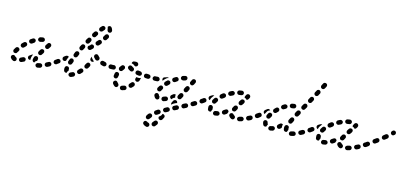

<svg xmlns="http://www.w3.org/2000/svg" viewBox="-74 -1078 4023 1901"><g transform="rotate(15 1937.5 -127.0)"><path d="M318 10Q320 7 321 2Q322 -2 320 -7Q318 -16 310 -20Q302 -25 293 -23Q283 -20 275 -19Q270 -19 266 -17Q262 -15 260 -11Q257 -8 255 -4Q254 1 254 5Q255 10 257 14Q259 17 262 20Q266 23 270 25Q274 26 279 26Q291 25 304 21Q309 20 312 17Q316 14 318 10ZM46 22Q55 18 58 10Q60 6 60 1Q60 -3 58 -7Q57 -12 53 -15Q50 -18 46 -20Q41 -22 38 -25Q33 -33 24 -34Q14 -36 7 -30Q-1 -25 -2 -16Q-4 -7 2 1Q7 8 14 14Q21 19 29 22Q37 25 46 22ZM146 -9Q147 -14 147 -18Q147 -23 145 -27Q143 -31 140 -34Q136 -37 132 -38Q128 -39 123 -39Q119 -39 115 -37Q105 -32 96 -28Q92 -26 88 -23Q85 -20 84 -16Q82 -12 82 -7Q82 -3 84 1Q85 5 89 9Q92 12 96 13Q100 15 105 15Q109 15 113 13Q124 9 135 3Q139 2 142 -2Q144 -5 146 -9ZM402 -49Q400 -53 397 -55Q393 -58 389 -59Q384 -61 380 -60Q376 -59 372 -57Q362 -52 353 -47Q349 -45 346 -42Q343 -38 342 -34Q340 -30 341 -25Q341 -21 343 -17Q347 -9 356 -6Q365 -3 373 -7Q383 -12 394 -18Q402 -23 404 -32Q407 -41 402 -49ZM219 -24Q216 -27 215 -32Q213 -36 214 -40Q215 -52 220 -66Q222 -75 231 -79Q239 -84 248 -81Q252 -79 255 -77Q259 -74 261 -70Q263 -66 263 -61Q264 -57 263 -53Q260 -45 259 -38Q258 -38 257 -37Q248 -33 242 -26Q238 -21 236 -15Q235 -15 235 -15Q234 -15 234 -15Q229 -16 225 -18Q221 -20 219 -24ZM197 -86Q193 -85 190 -82Q181 -76 173 -70Q169 -68 166 -64Q164 -60 163 -56Q162 -51 163 -47Q164 -43 166 -39Q171 -33 178 -30Q185 -28 192 -30Q191 -36 192 -43Q193 -57 198 -73Q200 -80 205 -87Q201 -87 197 -86ZM463 -90Q461 -94 457 -96Q453 -98 449 -99Q444 -100 440 -99Q436 -98 432 -95L429 -93Q421 -88 420 -79Q418 -69 423 -62Q426 -58 430 -56Q433 -53 438 -53Q442 -52 447 -53Q451 -54 455 -56L458 -59Q466 -64 467 -73Q469 -82 463 -90ZM6 -72Q5 -76 5 -81Q6 -85 8 -89Q14 -99 21 -110Q24 -113 27 -116Q31 -118 36 -119Q40 -120 44 -119Q49 -118 52 -115Q60 -110 62 -100Q63 -91 58 -84Q52 -75 47 -67Q45 -62 41 -59Q36 -57 31 -56Q29 -56 27 -57Q23 -57 19 -57Q18 -57 18 -58Q17 -58 16 -58Q13 -60 10 -64Q7 -67 6 -72ZM248 -126Q247 -121 248 -117Q249 -113 252 -109Q255 -105 259 -103Q267 -98 276 -101Q285 -103 289 -111Q292 -115 293 -117Q295 -120 301 -129Q303 -132 304 -137Q305 -141 304 -145Q303 -150 301 -154Q298 -157 295 -160Q287 -165 278 -163Q269 -162 263 -154Q257 -144 255 -141Q253 -138 251 -134Q248 -130 248 -126ZM62 -149Q62 -140 69 -134Q76 -127 85 -127Q94 -127 101 -134Q107 -140 114 -147L116 -149Q123 -156 123 -165Q123 -174 117 -181Q110 -188 101 -188Q91 -188 85 -181L82 -179Q75 -172 68 -165Q62 -159 62 -149ZM304 -214 302 -211Q297 -204 299 -195Q301 -185 309 -180Q317 -175 326 -177Q335 -179 340 -187L342 -190Q349 -201 352 -206Q357 -214 355 -223Q353 -232 345 -237Q341 -239 337 -240Q332 -241 328 -240Q324 -239 320 -236Q316 -233 314 -229Q311 -225 304 -214ZM136 -197Q141 -189 150 -188Q159 -186 167 -191Q176 -197 184 -203Q192 -208 194 -217Q197 -226 192 -234Q187 -242 178 -244Q169 -246 161 -241Q151 -235 141 -228Q133 -223 132 -214Q130 -205 136 -197ZM214 -244Q217 -235 225 -231Q233 -226 242 -228Q252 -231 261 -233Q266 -233 270 -236Q273 -238 276 -242Q279 -245 280 -249Q281 -254 280 -258Q279 -267 271 -273Q264 -278 254 -277Q242 -275 230 -272Q221 -269 217 -261Q212 -253 214 -244Z M657 7Q658 2 658 -2Q658 -7 656 -11Q654 -15 650 -17Q647 -20 642 -22Q638 -23 634 -23Q629 -22 625 -20Q617 -16 609 -13Q605 -12 602 -9Q598 -6 596 -2Q594 2 594 6Q593 10 594 15Q596 19 599 22Q602 26 606 28Q609 30 614 30Q618 31 623 30Q634 26 646 20Q650 18 653 14Q656 11 657 7ZM542 -15Q539 -27 539 -40Q539 -41 540 -43Q540 -52 547 -59Q554 -65 563 -64Q568 -64 572 -62Q576 -60 579 -57Q582 -54 583 -49Q585 -45 584 -41Q584 -40 584 -40Q584 -33 586 -26Q586 -26 586 -26Q586 -26 586 -26Q580 -20 576 -13Q573 -6 572 1Q571 1 571 1Q570 1 570 1Q561 3 553 -1Q545 -6 542 -15ZM728 -58Q728 -62 726 -66Q724 -70 721 -73Q717 -76 713 -78Q709 -79 704 -79Q700 -79 696 -77Q692 -75 689 -72Q682 -64 675 -57Q672 -54 670 -50Q668 -46 668 -42Q668 -37 670 -33Q671 -29 675 -26Q681 -19 690 -19Q700 -19 706 -25Q714 -33 722 -42Q725 -45 727 -49Q728 -53 728 -58ZM485 -85Q485 -90 485 -94Q484 -98 481 -102Q476 -110 467 -111Q457 -113 450 -108L432 -95Q428 -93 426 -89Q424 -85 423 -81Q422 -77 423 -72Q424 -68 427 -64Q432 -56 441 -55Q450 -53 458 -59L475 -71Q479 -73 482 -77Q484 -81 485 -85ZM560 -99Q562 -95 565 -92Q568 -88 572 -87Q581 -84 590 -88Q598 -92 601 -100Q605 -110 609 -120Q612 -129 608 -137Q604 -146 596 -149Q592 -151 587 -151Q583 -151 579 -149Q574 -147 571 -144Q568 -140 567 -136Q563 -126 559 -116Q557 -112 558 -107Q558 -103 560 -99ZM768 -150Q765 -152 760 -153Q756 -153 751 -152Q747 -151 744 -148Q740 -145 738 -141Q733 -132 728 -124Q725 -120 725 -116Q724 -111 725 -107Q726 -102 728 -99Q731 -95 735 -93Q743 -88 752 -90Q761 -92 766 -100Q772 -109 777 -119Q782 -128 779 -137Q777 -145 768 -150ZM538 -164Q530 -165 522 -160L505 -148Q502 -145 499 -141Q497 -137 496 -133Q496 -128 497 -124Q498 -120 500 -116Q506 -109 515 -107Q524 -106 532 -111L536 -114Q536 -119 538 -123Q541 -133 546 -144Q548 -151 553 -157Q547 -163 538 -164ZM1003 -171Q1004 -175 1002 -179Q1000 -184 997 -187Q994 -190 990 -192Q986 -193 981 -193L979 -194Q969 -194 963 -187Q956 -180 956 -171Q956 -167 958 -163Q959 -158 963 -155Q966 -152 970 -150Q974 -149 978 -149H981Q990 -148 997 -155Q1003 -162 1003 -171ZM922 -160Q926 -162 929 -166Q931 -169 932 -174Q934 -183 929 -191Q924 -199 915 -201Q906 -203 896 -206Q888 -209 879 -204Q871 -200 868 -191Q867 -187 867 -183Q868 -178 870 -174Q872 -170 875 -167Q878 -164 883 -163Q894 -159 905 -157Q910 -156 914 -157Q918 -157 922 -160ZM605 -171Q613 -167 622 -171Q631 -174 635 -183L643 -202Q647 -211 644 -219Q640 -228 632 -232Q623 -236 615 -232Q606 -229 602 -221L594 -201Q590 -192 593 -184Q596 -175 605 -171ZM804 -179Q802 -177 800 -175Q798 -174 796 -172Q792 -171 787 -170Q783 -170 778 -172Q770 -175 766 -184Q762 -192 765 -201Q768 -209 771 -218Q774 -211 778 -205Q787 -193 800 -182Q802 -180 804 -179ZM846 -202Q849 -205 850 -209Q852 -214 851 -218Q851 -223 849 -227Q847 -231 844 -233Q837 -239 832 -245Q830 -249 826 -251Q822 -253 818 -254Q813 -255 809 -254Q805 -253 801 -250Q793 -244 792 -235Q791 -226 796 -218Q804 -208 814 -199Q822 -193 831 -194Q840 -195 846 -202ZM642 -254Q651 -249 659 -252Q668 -255 672 -264L682 -283Q686 -291 683 -300Q680 -309 672 -313Q664 -317 655 -314Q646 -311 642 -303L632 -284Q628 -275 631 -267Q634 -258 642 -254ZM762 -329Q757 -335 748 -336Q740 -337 733 -332Q729 -324 722 -319Q718 -315 712 -313Q707 -306 707 -298Q708 -290 713 -284Q719 -277 729 -276Q738 -276 745 -282Q753 -290 761 -297Q768 -303 768 -312Q769 -322 762 -329ZM683 -334Q691 -330 700 -332Q709 -335 714 -343L724 -361Q729 -370 726 -379Q724 -388 715 -392Q707 -397 698 -394Q689 -392 685 -383L674 -365Q670 -357 672 -348Q675 -339 683 -334ZM824 -394Q818 -400 808 -400Q799 -399 793 -392Q786 -385 779 -377Q772 -370 772 -361Q773 -352 779 -345Q786 -339 795 -339Q805 -339 811 -346Q819 -354 826 -362Q832 -369 832 -378Q831 -388 824 -394ZM874 -469Q873 -470 872 -470Q871 -470 871 -471Q868 -471 865 -472Q859 -472 853 -469Q847 -466 844 -460Q839 -452 834 -444Q828 -436 830 -427Q832 -418 840 -412Q848 -407 857 -409Q866 -411 871 -419Q878 -429 883 -438Q888 -447 885 -456Q882 -465 874 -469ZM728 -413Q736 -408 745 -410Q754 -412 759 -419Q765 -428 770 -437Q773 -441 774 -445Q775 -449 774 -454Q773 -458 770 -462Q768 -466 764 -468Q760 -471 756 -471Q752 -472 747 -471Q743 -471 739 -468Q735 -466 733 -462Q727 -453 721 -444Q716 -436 718 -427Q720 -418 728 -413ZM778 -487Q782 -485 786 -483Q790 -482 795 -482Q799 -482 803 -484Q807 -486 810 -489Q817 -497 823 -504Q830 -510 830 -519Q831 -529 824 -535Q818 -542 808 -542Q799 -543 792 -536Q785 -529 776 -519Q770 -512 771 -503Q771 -494 778 -487ZM868 -557Q873 -556 877 -555Q881 -553 884 -550Q895 -538 899 -520Q901 -511 896 -503Q892 -495 882 -493Q873 -491 865 -496Q858 -501 855 -510Q855 -513 853 -516Q853 -516 853 -517Q853 -518 853 -519Q853 -528 850 -537Q848 -540 847 -542Q848 -545 849 -547Q850 -549 852 -550Q855 -553 859 -555Q864 -557 868 -557Z M1183 6Q1185 2 1185 -3Q1185 -7 1183 -11Q1180 -20 1171 -24Q1163 -27 1154 -24Q1146 -21 1138 -19Q1129 -17 1123 -10Q1118 -2 1120 7Q1121 12 1123 15Q1126 19 1129 22Q1133 24 1137 25Q1142 26 1146 25Q1158 23 1170 18Q1175 16 1178 13Q1181 10 1183 6ZM1063 5Q1052 -3 1044 -15Q1039 -23 1041 -32Q1043 -41 1051 -46Q1059 -52 1068 -50Q1077 -48 1082 -40Q1086 -34 1092 -29Q1095 -26 1097 -22Q1100 -17 1100 -12Q1098 -9 1098 -5Q1097 -3 1097 -1Q1097 0 1096 1Q1095 2 1094 3Q1088 10 1079 11Q1070 11 1063 5ZM1255 -60Q1254 -64 1252 -68Q1250 -72 1247 -75Q1239 -81 1230 -80Q1221 -79 1215 -71Q1209 -64 1202 -57Q1199 -54 1197 -50Q1196 -46 1196 -41Q1196 -37 1198 -33Q1199 -29 1203 -26Q1209 -19 1218 -19Q1228 -19 1234 -26Q1242 -34 1250 -43Q1253 -47 1254 -51Q1255 -55 1255 -60ZM1030 -96Q1031 -108 1034 -120Q1036 -129 1044 -134Q1052 -139 1061 -136Q1065 -135 1069 -133Q1073 -130 1075 -126Q1077 -123 1078 -118Q1079 -114 1078 -109Q1075 -100 1074 -91Q1074 -85 1069 -80Q1065 -74 1059 -72Q1057 -72 1054 -72Q1053 -72 1053 -71Q1052 -71 1051 -71Q1050 -71 1049 -71Q1040 -73 1034 -80Q1029 -87 1030 -96ZM1295 -141Q1290 -137 1284 -136Q1275 -134 1267 -135Q1258 -136 1250 -137Q1248 -131 1246 -125Q1242 -116 1246 -107Q1250 -99 1259 -95Q1263 -94 1267 -94Q1272 -94 1276 -96Q1280 -98 1283 -101Q1286 -104 1288 -108Q1292 -119 1295 -131Q1296 -133 1296 -136Q1296 -138 1295 -141ZM1030 -174Q1029 -178 1027 -182Q1025 -186 1022 -189Q1019 -192 1014 -194Q1010 -195 1006 -194Q994 -194 981 -193Q972 -193 965 -187Q958 -180 959 -171Q959 -166 960 -162Q962 -158 965 -155Q968 -152 972 -150Q977 -148 981 -149Q996 -149 1009 -150Q1019 -150 1025 -158Q1031 -165 1030 -174ZM1454 -171Q1455 -180 1448 -187Q1441 -193 1432 -193L1431 -194Q1421 -194 1415 -187Q1408 -180 1408 -171Q1408 -162 1415 -155Q1421 -149 1431 -149H1432Q1441 -148 1448 -155Q1454 -162 1454 -171ZM1385 -171Q1385 -181 1379 -188Q1373 -194 1363 -195L1342 -196Q1333 -196 1326 -190Q1319 -184 1319 -175Q1318 -165 1324 -158Q1331 -151 1340 -151L1361 -150Q1370 -149 1377 -156Q1384 -162 1385 -171ZM1071 -158Q1078 -153 1088 -155Q1097 -157 1102 -165Q1107 -173 1113 -180Q1119 -187 1118 -196Q1117 -206 1110 -212Q1103 -217 1093 -217Q1084 -216 1078 -208Q1071 -199 1064 -190Q1059 -182 1061 -173Q1063 -164 1071 -158ZM1295 -177Q1296 -186 1290 -193Q1285 -201 1275 -202Q1265 -203 1255 -205Q1251 -205 1247 -204Q1242 -203 1239 -201Q1235 -198 1233 -194Q1230 -190 1230 -186Q1229 -182 1230 -177Q1231 -173 1233 -169Q1236 -166 1240 -163Q1244 -161 1248 -160Q1258 -159 1270 -157Q1279 -156 1286 -162Q1294 -167 1295 -177ZM1206 -191Q1210 -199 1207 -208Q1204 -217 1195 -221Q1187 -224 1184 -228Q1177 -234 1167 -234Q1158 -234 1152 -227Q1149 -224 1147 -220Q1145 -216 1145 -211Q1146 -207 1147 -203Q1149 -198 1152 -195Q1162 -187 1176 -180Q1185 -176 1193 -179Q1202 -182 1206 -191ZM1214 -282Q1224 -282 1230 -275Q1236 -268 1236 -259Q1236 -254 1234 -250Q1232 -246 1229 -243Q1225 -240 1221 -239Q1217 -237 1212 -237Q1212 -237 1211 -237Q1208 -239 1205 -241Q1202 -242 1200 -243Q1199 -244 1199 -244Q1193 -250 1185 -253Q1178 -256 1170 -257Q1169 -266 1175 -273Q1180 -280 1189 -281Q1198 -283 1210 -283Q1212 -283 1214 -282Z M1468 262Q1466 261 1465 260Q1460 260 1456 259Q1453 258 1451 258Q1447 258 1444 260Q1441 262 1439 264Q1435 268 1434 272Q1432 276 1432 281Q1432 285 1434 289Q1436 293 1439 296Q1451 307 1470 312Q1479 314 1487 309Q1495 304 1497 295Q1499 286 1494 278Q1489 270 1480 268Q1476 267 1473 266Q1471 265 1470 264Q1469 263 1468 262ZM1521 252Q1528 246 1534 237Q1539 230 1549 228Q1558 227 1565 232Q1573 238 1574 247Q1576 256 1570 264Q1562 275 1554 284Q1551 287 1547 289Q1543 290 1538 290Q1534 291 1530 289Q1525 287 1522 284Q1521 283 1521 283Q1520 282 1519 281Q1518 275 1515 269Q1515 269 1515 269Q1515 269 1515 269Q1515 264 1517 260Q1518 256 1521 252ZM1493 180Q1490 177 1486 176Q1481 174 1477 174Q1472 175 1468 177Q1464 179 1461 182Q1452 192 1446 203Q1441 210 1443 220Q1444 229 1452 234Q1456 236 1460 237Q1465 238 1469 237Q1474 236 1477 233Q1481 231 1483 227Q1488 219 1495 212Q1501 205 1501 195Q1500 186 1493 180ZM1621 164Q1622 169 1621 173Q1621 178 1618 182Q1615 187 1608 201Q1603 209 1595 212Q1586 215 1577 210Q1573 208 1571 205Q1568 201 1566 197Q1565 193 1566 189Q1566 185 1567 182Q1571 179 1575 177Q1582 172 1587 165Q1592 158 1594 149Q1594 148 1594 148Q1598 147 1602 148Q1606 149 1610 151Q1614 153 1617 157Q1619 160 1621 164ZM1572 144Q1573 139 1573 135Q1572 131 1569 127Q1564 119 1555 117Q1546 115 1538 120Q1528 126 1519 133Q1511 138 1509 147Q1508 157 1513 164Q1516 168 1519 170Q1523 173 1527 174Q1532 174 1536 173Q1541 172 1544 170Q1553 164 1562 158Q1566 155 1569 152Q1571 148 1572 144ZM1653 100Q1654 95 1654 91Q1653 87 1651 83Q1647 74 1638 72Q1629 69 1621 73L1601 84Q1597 86 1594 89Q1591 93 1590 97Q1588 101 1589 106Q1589 110 1591 114Q1593 118 1597 121Q1600 124 1605 125Q1609 127 1613 126Q1618 126 1622 124L1642 113Q1646 111 1649 107Q1651 104 1653 100ZM1735 58Q1737 54 1736 49Q1736 45 1734 41Q1730 33 1721 30Q1712 27 1704 31L1684 41Q1675 45 1672 54Q1669 63 1674 71Q1678 80 1687 83Q1695 86 1704 81L1724 71Q1728 69 1731 66Q1734 62 1735 58ZM1818 16Q1819 11 1819 7Q1819 2 1817 -1Q1812 -10 1803 -13Q1795 -15 1786 -11L1766 -1Q1762 2 1759 5Q1756 8 1755 13Q1754 17 1754 21Q1755 26 1757 30Q1761 38 1770 41Q1779 44 1787 39L1807 29Q1811 27 1814 23Q1817 20 1818 16ZM1653 15 1663 -5Q1665 -9 1669 -12Q1672 -15 1677 -16Q1681 -18 1685 -17Q1690 -17 1694 -15Q1700 -12 1703 -6Q1706 0 1706 7Q1700 8 1694 11L1674 21Q1666 25 1660 31Q1657 35 1655 38Q1651 33 1651 27Q1650 21 1653 15ZM1607 4Q1609 0 1609 -5Q1609 -9 1607 -14Q1604 -22 1595 -26Q1587 -29 1578 -26Q1569 -22 1561 -20Q1556 -18 1553 -16Q1550 -13 1547 -9Q1545 -5 1545 0Q1545 4 1546 8Q1547 13 1550 16Q1553 20 1557 22Q1561 24 1565 24Q1570 25 1574 23Q1584 20 1595 16Q1599 14 1602 11Q1606 8 1607 4ZM1488 19Q1481 14 1476 6Q1472 -1 1469 -8Q1468 -13 1468 -17Q1469 -22 1471 -26Q1473 -30 1476 -32Q1480 -35 1484 -37Q1488 -38 1493 -38Q1497 -37 1501 -35Q1505 -33 1508 -30Q1511 -26 1512 -22Q1513 -18 1516 -16Q1518 -14 1520 -12Q1522 -9 1523 -6Q1523 -4 1522 -2Q1522 4 1523 9Q1522 11 1522 12Q1521 14 1520 15Q1514 23 1505 24Q1495 25 1488 19ZM1900 -31Q1901 -35 1900 -40Q1899 -44 1897 -48Q1892 -56 1883 -58Q1874 -60 1866 -56Q1857 -50 1847 -44Q1843 -42 1840 -39Q1838 -35 1836 -31Q1835 -26 1836 -22Q1836 -17 1839 -14Q1843 -6 1852 -3Q1861 -1 1869 -5Q1880 -11 1889 -17Q1893 -19 1896 -23Q1898 -26 1900 -31ZM1628 -25Q1622 -32 1624 -42Q1625 -51 1633 -56Q1641 -62 1648 -68Q1654 -72 1660 -72Q1666 -73 1672 -70Q1671 -66 1671 -62Q1670 -52 1673 -43Q1673 -41 1674 -39Q1672 -38 1670 -38Q1661 -35 1654 -29Q1647 -23 1643 -15Q1643 -15 1643 -15Q1642 -16 1642 -16Q1638 -16 1634 -19Q1630 -21 1628 -25ZM1694 -50Q1695 -46 1698 -43Q1701 -39 1705 -37Q1709 -35 1714 -35Q1718 -35 1722 -36Q1727 -37 1730 -40Q1733 -43 1735 -47L1746 -67Q1750 -76 1747 -85Q1744 -93 1736 -98Q1728 -102 1719 -99Q1710 -96 1706 -88L1695 -68Q1693 -64 1693 -59Q1693 -55 1694 -50ZM1959 -90Q1954 -98 1945 -99Q1936 -101 1928 -95L1924 -93Q1920 -90 1918 -86Q1915 -82 1915 -78Q1914 -74 1915 -69Q1916 -65 1918 -61Q1924 -54 1933 -52Q1942 -50 1950 -56L1954 -59Q1962 -64 1963 -73Q1965 -82 1959 -90ZM1481 -91Q1486 -100 1493 -110Q1497 -118 1507 -120Q1516 -123 1523 -118Q1531 -113 1534 -104Q1536 -95 1531 -87Q1526 -78 1522 -71Q1519 -65 1514 -62Q1510 -59 1504 -58Q1499 -60 1494 -60Q1493 -60 1492 -60Q1492 -60 1492 -60Q1492 -60 1492 -60Q1483 -65 1480 -73Q1477 -82 1481 -91ZM1747 -120Q1751 -118 1756 -118Q1760 -117 1764 -119Q1769 -120 1772 -123Q1776 -126 1778 -130L1788 -150Q1792 -158 1789 -167Q1786 -176 1778 -180Q1774 -182 1770 -183Q1765 -183 1761 -182Q1757 -180 1753 -177Q1750 -175 1748 -171L1737 -150Q1733 -142 1736 -133Q1739 -124 1747 -120ZM1531 -151Q1531 -147 1533 -143Q1535 -139 1538 -135Q1545 -129 1554 -129Q1563 -129 1570 -136Q1577 -143 1584 -150Q1590 -156 1591 -165Q1591 -175 1585 -181Q1578 -188 1569 -188Q1560 -189 1553 -182Q1545 -175 1538 -167Q1534 -164 1533 -160Q1531 -156 1531 -151ZM1479 -174Q1478 -178 1476 -182Q1474 -186 1471 -189Q1467 -192 1463 -194Q1459 -195 1454 -195Q1443 -194 1432 -193Q1423 -193 1416 -187Q1409 -180 1410 -171Q1410 -166 1411 -162Q1413 -158 1416 -155Q1419 -152 1423 -150Q1428 -148 1432 -149Q1445 -149 1458 -150Q1468 -150 1474 -158Q1480 -165 1479 -174ZM1564 -211Q1563 -211 1562 -212Q1561 -213 1560 -213Q1556 -215 1552 -215Q1547 -216 1543 -214Q1531 -210 1521 -207Q1512 -205 1507 -197Q1503 -188 1505 -180Q1506 -176 1508 -174Q1510 -171 1512 -169Q1515 -177 1521 -183Q1529 -191 1538 -199Q1544 -205 1552 -208Q1558 -210 1564 -211ZM1603 -196Q1608 -188 1617 -186Q1626 -184 1634 -189Q1642 -195 1650 -200Q1658 -204 1661 -213Q1663 -222 1658 -230Q1653 -238 1644 -241Q1635 -243 1627 -238Q1618 -233 1609 -227Q1601 -222 1599 -213Q1598 -203 1603 -196ZM1789 -203Q1793 -201 1798 -200Q1802 -200 1807 -201Q1811 -203 1814 -206Q1818 -209 1820 -213L1830 -233Q1834 -241 1831 -250Q1829 -259 1820 -263Q1812 -267 1803 -264Q1794 -262 1790 -253L1780 -233Q1775 -225 1778 -216Q1781 -207 1789 -203ZM1679 -240Q1680 -236 1683 -233Q1686 -229 1690 -227Q1694 -225 1699 -225Q1703 -224 1707 -225Q1716 -228 1725 -230Q1734 -232 1739 -240Q1744 -248 1742 -257Q1740 -266 1733 -271Q1725 -276 1716 -274Q1705 -272 1694 -268Q1685 -266 1681 -257Q1676 -249 1679 -240Z M2137 15Q2140 11 2140 6Q2141 2 2140 -2Q2137 -11 2129 -16Q2121 -21 2112 -19Q2103 -16 2095 -16Q2086 -15 2080 -8Q2074 0 2075 9Q2075 13 2077 17Q2079 21 2083 24Q2086 27 2090 28Q2095 30 2099 29Q2111 28 2123 25Q2128 24 2131 21Q2135 18 2137 15ZM2384 -12Q2382 -16 2380 -20Q2377 -23 2373 -25Q2369 -28 2364 -28Q2360 -28 2356 -27Q2346 -24 2337 -22Q2332 -21 2329 -18Q2325 -16 2323 -12Q2320 -8 2319 -4Q2319 1 2320 5Q2322 14 2330 19Q2337 24 2347 22Q2357 19 2369 16Q2378 13 2382 5Q2386 -3 2384 -12ZM2273 21Q2277 21 2282 20Q2286 18 2289 15Q2292 12 2294 8Q2298 0 2295 -9Q2292 -18 2283 -22Q2279 -24 2277 -27Q2275 -30 2271 -33Q2267 -36 2263 -37Q2259 -38 2254 -37Q2250 -36 2246 -34Q2238 -29 2236 -20Q2234 -11 2239 -3Q2243 4 2250 10Q2257 16 2264 19Q2269 21 2273 21ZM2028 2Q2024 0 2022 -4Q2019 -7 2017 -12Q2015 -22 2015 -34Q2015 -37 2015 -40Q2015 -49 2022 -56Q2029 -62 2038 -62Q2047 -61 2054 -54Q2060 -47 2060 -38Q2060 -36 2060 -34Q2060 -28 2061 -24Q2061 -23 2061 -22Q2061 -22 2061 -21Q2056 -14 2054 -6Q2053 -3 2052 0Q2051 1 2049 2Q2047 3 2045 4Q2041 5 2037 4Q2032 4 2028 2ZM2175 -3Q2166 -5 2161 -13Q2159 -17 2158 -21Q2157 -26 2158 -30Q2159 -34 2162 -38Q2164 -42 2168 -44Q2176 -49 2185 -55Q2188 -58 2193 -59Q2197 -60 2201 -60Q2206 -59 2210 -57Q2213 -54 2216 -51Q2218 -48 2219 -45Q2220 -42 2220 -39Q2216 -33 2214 -25Q2214 -23 2213 -21Q2213 -20 2212 -20Q2212 -20 2211 -19Q2202 -12 2192 -6Q2185 -1 2175 -3ZM2465 -51Q2463 -55 2460 -58Q2456 -60 2452 -62Q2448 -63 2443 -63Q2439 -62 2435 -60Q2426 -55 2416 -51Q2412 -49 2409 -46Q2406 -43 2405 -38Q2403 -34 2404 -30Q2404 -25 2406 -21Q2410 -13 2419 -10Q2427 -6 2436 -10Q2446 -15 2456 -20Q2464 -25 2467 -34Q2469 -42 2465 -51ZM2528 -73Q2529 -78 2528 -82Q2527 -86 2524 -90Q2519 -98 2510 -99Q2501 -101 2493 -95L2491 -94Q2488 -92 2485 -88Q2483 -84 2482 -80Q2481 -75 2482 -71Q2483 -66 2486 -63Q2491 -55 2500 -54Q2509 -52 2517 -57L2519 -59Q2523 -61 2525 -65Q2527 -69 2528 -73ZM1959 -62 1971 -71Q1979 -76 1981 -85Q1982 -94 1977 -102Q1972 -110 1963 -111Q1954 -113 1946 -108L1934 -99L1928 -95Q1921 -90 1919 -81Q1917 -72 1923 -64Q1925 -60 1929 -58Q1933 -56 1937 -55Q1941 -54 1946 -55Q1950 -56 1954 -59ZM2248 -90Q2253 -99 2259 -110Q2264 -118 2273 -120Q2282 -123 2290 -118Q2294 -116 2297 -112Q2299 -109 2300 -104Q2302 -100 2301 -96Q2300 -91 2298 -87Q2293 -78 2289 -70Q2286 -66 2283 -63Q2280 -60 2275 -59Q2274 -58 2273 -58Q2272 -58 2271 -58Q2270 -58 2268 -59Q2263 -60 2259 -60Q2259 -60 2258 -60Q2258 -60 2258 -60Q2250 -64 2247 -73Q2244 -82 2248 -90ZM2036 -98Q2037 -94 2039 -90Q2042 -87 2046 -85Q2050 -82 2054 -82Q2059 -81 2063 -82Q2067 -84 2071 -86Q2075 -89 2077 -93Q2081 -101 2087 -109Q2090 -112 2091 -117Q2092 -121 2091 -125Q2091 -130 2088 -134Q2086 -137 2082 -140Q2075 -146 2066 -144Q2056 -143 2051 -135Q2044 -125 2038 -115Q2036 -112 2035 -107Q2034 -103 2036 -98ZM2033 -160Q2027 -160 2022 -157L2004 -146Q1996 -141 1994 -132Q1992 -123 1997 -115Q1999 -111 2003 -108Q2007 -106 2011 -105Q2011 -105 2012 -105Q2012 -105 2012 -105Q2012 -108 2013 -111Q2014 -119 2018 -127Q2025 -138 2033 -149Q2037 -154 2043 -159Q2038 -161 2033 -160ZM2306 -183 2297 -169Q2294 -165 2294 -161Q2293 -157 2294 -152Q2294 -148 2297 -144Q2299 -140 2303 -138Q2311 -133 2320 -135Q2329 -136 2334 -144L2344 -158L2346 -162Q2351 -170 2350 -179Q2348 -188 2340 -193Q2336 -196 2332 -196Q2327 -197 2323 -196Q2319 -196 2315 -193Q2311 -191 2309 -187ZM2094 -173Q2094 -169 2095 -165Q2096 -160 2099 -157Q2102 -154 2106 -151Q2110 -149 2115 -149Q2119 -148 2123 -150Q2128 -151 2131 -154Q2139 -160 2147 -166Q2154 -172 2156 -181Q2157 -190 2152 -198Q2146 -205 2137 -207Q2128 -208 2120 -203Q2111 -196 2102 -189Q2099 -186 2097 -182Q2095 -178 2094 -173ZM2172 -210Q2176 -202 2185 -199Q2194 -196 2202 -200Q2212 -205 2221 -209Q2229 -213 2232 -221Q2236 -230 2232 -239Q2228 -247 2219 -250Q2211 -254 2202 -250Q2192 -245 2182 -240Q2174 -236 2171 -227Q2168 -218 2172 -210ZM2344 -243Q2344 -244 2344 -244L2347 -249Q2352 -257 2361 -260Q2370 -262 2378 -258Q2386 -253 2389 -244Q2391 -235 2387 -227Q2383 -220 2379 -213Q2376 -209 2372 -206Q2368 -203 2363 -202Q2358 -208 2352 -212Q2346 -216 2338 -218Q2337 -223 2337 -227Q2338 -232 2340 -236Q2342 -240 2344 -243Q2344 -243 2344 -243ZM2254 -247Q2255 -243 2258 -239Q2261 -235 2264 -233Q2268 -231 2273 -230Q2277 -229 2281 -230Q2291 -232 2300 -233Q2309 -234 2315 -241Q2321 -249 2320 -258Q2319 -267 2312 -273Q2304 -279 2295 -278Q2284 -277 2271 -274Q2262 -272 2257 -264Q2252 -256 2254 -247Z M2706 -3Q2705 -3 2705 -4Q2705 -4 2705 -4Q2703 -7 2702 -10Q2701 -12 2699 -13Q2697 -15 2694 -16Q2690 -18 2686 -18Q2681 -19 2677 -17Q2669 -14 2662 -13Q2657 -13 2653 -11Q2649 -8 2647 -5Q2644 -1 2643 3Q2642 8 2642 12Q2644 21 2651 27Q2659 32 2668 31Q2679 30 2691 26Q2700 23 2704 14Q2709 6 2706 -3ZM2918 12Q2920 8 2920 4Q2921 -1 2919 -5Q2916 -14 2908 -18Q2900 -23 2891 -20Q2880 -17 2871 -15Q2862 -13 2857 -6Q2851 2 2853 11Q2854 15 2856 19Q2858 23 2862 26Q2866 28 2870 29Q2874 30 2879 29Q2891 27 2904 23Q2909 22 2912 19Q2916 16 2918 12ZM2587 -4Q2580 -17 2578 -31Q2577 -36 2578 -40Q2579 -44 2582 -48Q2584 -52 2588 -54Q2592 -56 2596 -57Q2606 -58 2613 -53Q2621 -47 2622 -38Q2623 -32 2626 -27Q2627 -25 2628 -23Q2629 -21 2629 -18Q2623 -11 2621 -2Q2621 0 2620 2Q2620 2 2619 3Q2619 3 2618 3Q2610 8 2601 6Q2592 4 2587 -4ZM2795 -12Q2792 -23 2792 -35Q2792 -39 2793 -44Q2794 -53 2801 -59Q2808 -65 2818 -64Q2822 -63 2826 -61Q2830 -59 2833 -56Q2835 -52 2837 -48Q2838 -43 2837 -39Q2837 -37 2837 -35Q2837 -29 2838 -24Q2839 -23 2839 -22Q2839 -21 2839 -20Q2839 -19 2838 -19Q2833 -11 2831 -2Q2831 -2 2831 -1Q2829 1 2827 2Q2825 3 2823 3Q2814 6 2806 1Q2797 -3 2795 -12ZM3003 -48Q3001 -52 2997 -55Q2994 -57 2990 -59Q2985 -60 2981 -59Q2976 -59 2972 -57Q2962 -51 2953 -46Q2949 -44 2946 -41Q2943 -37 2941 -33Q2940 -29 2940 -24Q2941 -20 2943 -16Q2947 -7 2956 -5Q2965 -2 2973 -6Q2984 -11 2994 -17Q3003 -22 3005 -31Q3008 -40 3003 -48ZM2767 -63Q2763 -65 2759 -65Q2754 -65 2750 -64Q2746 -62 2742 -59Q2735 -53 2728 -47Q2721 -41 2720 -32Q2719 -23 2725 -15Q2731 -8 2740 -7Q2749 -6 2757 -12Q2763 -18 2770 -24Q2770 -29 2770 -35Q2770 -41 2770 -47Q2771 -53 2773 -59Q2770 -62 2767 -63ZM3070 -73Q3071 -78 3070 -82Q3069 -86 3066 -90Q3061 -98 3052 -99Q3043 -101 3035 -95Q3033 -94 3031 -93Q3023 -87 3022 -78Q3020 -69 3025 -61Q3030 -54 3040 -52Q3049 -50 3056 -55Q3059 -57 3061 -59Q3065 -61 3067 -65Q3069 -69 3070 -73ZM2542 -104Q2540 -108 2536 -110Q2532 -112 2527 -113Q2523 -113 2519 -112Q2514 -111 2511 -108Q2501 -101 2493 -96Q2490 -93 2487 -89Q2485 -86 2484 -81Q2483 -77 2484 -72Q2485 -68 2487 -64Q2493 -57 2502 -55Q2511 -53 2519 -58Q2527 -64 2538 -73Q2546 -78 2547 -87Q2548 -97 2542 -104ZM2619 -139Q2628 -141 2636 -136Q2640 -134 2643 -131Q2645 -127 2646 -123Q2647 -118 2647 -114Q2646 -109 2644 -106Q2639 -98 2635 -90Q2632 -84 2627 -81Q2621 -77 2615 -77Q2613 -78 2610 -79Q2607 -79 2605 -79Q2596 -84 2594 -92Q2591 -101 2595 -110Q2599 -119 2605 -129Q2610 -137 2619 -139ZM2817 -101Q2818 -96 2821 -93Q2824 -90 2828 -88Q2832 -86 2837 -86Q2841 -86 2846 -87Q2850 -89 2853 -92Q2856 -95 2858 -99Q2863 -109 2868 -119Q2872 -128 2869 -137Q2866 -145 2858 -150Q2854 -152 2849 -152Q2845 -152 2841 -151Q2836 -149 2833 -146Q2830 -143 2828 -139Q2822 -128 2817 -118Q2815 -114 2815 -109Q2815 -105 2817 -101ZM2614 -161Q2615 -161 2616 -161Q2616 -162 2616 -162Q2616 -162 2615 -162Q2610 -169 2600 -171Q2591 -172 2584 -166L2566 -152Q2562 -149 2560 -145Q2558 -141 2557 -137Q2557 -132 2558 -128Q2559 -124 2562 -120Q2564 -118 2566 -116Q2569 -114 2572 -113Q2573 -116 2575 -120Q2580 -130 2586 -140Q2590 -148 2597 -153Q2605 -159 2614 -161ZM2682 -156Q2688 -162 2695 -169Q2702 -175 2702 -185Q2702 -194 2696 -201Q2689 -208 2680 -208Q2671 -208 2664 -201Q2656 -194 2649 -186Q2646 -183 2644 -179Q2643 -175 2643 -170Q2643 -166 2645 -162Q2647 -158 2650 -154Q2650 -154 2650 -154Q2651 -154 2651 -154Q2652 -153 2653 -152Q2660 -148 2668 -149Q2676 -150 2682 -156ZM2870 -172Q2878 -168 2887 -171Q2896 -173 2900 -181L2912 -202Q2916 -210 2914 -219Q2911 -228 2903 -232Q2895 -237 2886 -234Q2877 -232 2872 -223L2861 -203Q2857 -195 2859 -186Q2862 -177 2870 -172ZM2721 -246Q2730 -252 2739 -257Q2748 -261 2756 -258Q2765 -256 2770 -247Q2772 -243 2772 -239Q2773 -235 2771 -230Q2770 -226 2767 -223Q2764 -219 2760 -217Q2752 -213 2744 -208Q2737 -203 2729 -205Q2721 -206 2716 -212Q2715 -213 2714 -214Q2714 -214 2714 -214Q2714 -215 2713 -215Q2708 -223 2711 -232Q2713 -241 2721 -246ZM2808 -282Q2819 -285 2830 -286Q2840 -287 2847 -281Q2854 -275 2855 -266Q2856 -262 2854 -257Q2853 -253 2850 -249Q2848 -246 2844 -244Q2840 -242 2835 -241Q2827 -240 2818 -238Q2813 -237 2809 -238Q2805 -239 2801 -241Q2798 -243 2796 -245Q2794 -248 2793 -251Q2792 -252 2791 -254Q2791 -255 2791 -255Q2791 -255 2791 -256Q2789 -265 2794 -273Q2799 -280 2808 -282ZM2916 -255Q2924 -250 2933 -252Q2942 -255 2946 -263L2958 -283Q2963 -291 2960 -300Q2958 -309 2950 -314Q2942 -319 2933 -316Q2924 -314 2919 -306L2907 -285Q2903 -277 2905 -268Q2908 -259 2916 -255ZM2963 -336Q2971 -332 2980 -335Q2989 -337 2993 -346L3004 -366Q3009 -374 3006 -383Q3003 -392 2995 -397Q2987 -401 2978 -398Q2969 -396 2965 -387L2954 -367Q2949 -359 2952 -350Q2955 -341 2963 -336ZM3006 -464 2998 -450Q2994 -442 2996 -433Q2999 -424 3007 -419Q3015 -415 3024 -418Q3033 -420 3038 -429L3045 -443L3049 -449Q3053 -457 3050 -466Q3048 -475 3039 -480Q3031 -484 3022 -481Q3013 -479 3009 -470ZM3052 -503Q3060 -498 3069 -501Q3078 -504 3082 -512L3093 -532Q3097 -541 3095 -550Q3092 -559 3084 -563Q3075 -567 3066 -565Q3057 -562 3053 -554L3042 -533Q3038 -525 3041 -516Q3043 -507 3052 -503Z M3244 15Q3247 11 3247 6Q3248 2 3247 -2Q3244 -11 3236 -16Q3228 -21 3219 -19Q3210 -16 3202 -16Q3193 -15 3187 -8Q3181 0 3182 9Q3182 13 3184 17Q3186 21 3190 24Q3193 27 3197 28Q3202 30 3206 29Q3218 28 3230 25Q3235 24 3238 21Q3242 18 3244 15ZM3491 -12Q3489 -16 3487 -20Q3484 -23 3480 -25Q3476 -28 3471 -28Q3467 -28 3463 -27Q3453 -24 3444 -22Q3439 -21 3436 -18Q3432 -16 3430 -12Q3427 -8 3426 -4Q3426 1 3427 5Q3429 14 3437 19Q3444 24 3454 22Q3464 19 3476 16Q3485 13 3489 5Q3493 -3 3491 -12ZM3380 21Q3384 21 3389 20Q3393 18 3396 15Q3399 12 3401 8Q3405 0 3402 -9Q3399 -18 3390 -22Q3386 -24 3384 -27Q3382 -30 3378 -33Q3374 -36 3370 -37Q3366 -38 3361 -37Q3357 -36 3353 -34Q3345 -29 3343 -20Q3341 -11 3346 -3Q3350 4 3357 10Q3364 16 3371 19Q3376 21 3380 21ZM3135 2Q3131 0 3129 -4Q3126 -7 3124 -12Q3122 -22 3122 -34Q3122 -37 3122 -40Q3122 -49 3129 -56Q3136 -62 3145 -62Q3154 -61 3161 -54Q3167 -47 3167 -38Q3167 -36 3167 -34Q3167 -28 3168 -24Q3168 -23 3168 -22Q3168 -22 3168 -21Q3163 -14 3161 -6Q3160 -3 3159 0Q3158 1 3156 2Q3154 3 3152 4Q3148 5 3144 4Q3139 4 3135 2ZM3282 -3Q3273 -5 3268 -13Q3266 -17 3265 -21Q3264 -26 3265 -30Q3266 -34 3269 -38Q3271 -42 3275 -44Q3283 -49 3292 -55Q3295 -58 3300 -59Q3304 -60 3308 -60Q3313 -59 3317 -57Q3320 -54 3323 -51Q3325 -48 3326 -45Q3327 -42 3327 -39Q3323 -33 3321 -25Q3321 -23 3320 -21Q3320 -20 3319 -20Q3319 -20 3318 -19Q3309 -12 3299 -6Q3292 -1 3282 -3ZM3572 -51Q3570 -55 3567 -58Q3563 -60 3559 -62Q3555 -63 3550 -63Q3546 -62 3542 -60Q3533 -55 3523 -51Q3519 -49 3516 -46Q3513 -43 3512 -38Q3510 -34 3511 -30Q3511 -25 3513 -21Q3517 -13 3526 -10Q3534 -6 3543 -10Q3553 -15 3563 -20Q3571 -25 3574 -34Q3576 -42 3572 -51ZM3635 -73Q3636 -78 3635 -82Q3634 -86 3631 -90Q3626 -98 3617 -99Q3608 -101 3600 -95L3598 -94Q3595 -92 3592 -88Q3590 -84 3589 -80Q3588 -75 3589 -71Q3590 -66 3593 -63Q3598 -55 3607 -54Q3616 -52 3624 -57L3626 -59Q3630 -61 3632 -65Q3634 -69 3635 -73ZM3066 -62 3078 -71Q3086 -76 3088 -85Q3089 -94 3084 -102Q3079 -110 3070 -111Q3061 -113 3053 -108L3041 -99L3035 -95Q3028 -90 3026 -81Q3024 -72 3030 -64Q3032 -60 3036 -58Q3040 -56 3044 -55Q3048 -54 3053 -55Q3057 -56 3061 -59ZM3355 -90Q3360 -99 3366 -110Q3371 -118 3380 -120Q3389 -123 3397 -118Q3401 -116 3404 -112Q3406 -109 3407 -104Q3409 -100 3408 -96Q3407 -91 3405 -87Q3400 -78 3396 -70Q3393 -66 3390 -63Q3387 -60 3382 -59Q3381 -58 3380 -58Q3379 -58 3378 -58Q3377 -58 3375 -59Q3370 -60 3366 -60Q3366 -60 3365 -60Q3365 -60 3365 -60Q3357 -64 3354 -73Q3351 -82 3355 -90ZM3143 -98Q3144 -94 3146 -90Q3149 -87 3153 -85Q3157 -82 3161 -82Q3166 -81 3170 -82Q3174 -84 3178 -86Q3182 -89 3184 -93Q3188 -101 3194 -109Q3197 -112 3198 -117Q3199 -121 3198 -125Q3198 -130 3195 -134Q3193 -137 3189 -140Q3182 -146 3173 -144Q3163 -143 3158 -135Q3151 -125 3145 -115Q3143 -112 3142 -107Q3141 -103 3143 -98ZM3140 -160Q3134 -160 3129 -157L3111 -146Q3103 -141 3101 -132Q3099 -123 3104 -115Q3106 -111 3110 -108Q3114 -106 3118 -105Q3118 -105 3119 -105Q3119 -105 3119 -105Q3119 -108 3120 -111Q3121 -119 3125 -127Q3132 -138 3140 -149Q3144 -154 3150 -159Q3145 -161 3140 -160ZM3413 -183 3404 -169Q3401 -165 3401 -161Q3400 -157 3401 -152Q3401 -148 3404 -144Q3406 -140 3410 -138Q3418 -133 3427 -135Q3436 -136 3441 -144L3451 -158L3453 -162Q3458 -170 3457 -179Q3455 -188 3447 -193Q3443 -196 3439 -196Q3434 -197 3430 -196Q3426 -196 3422 -193Q3418 -191 3416 -187ZM3201 -173Q3201 -169 3202 -165Q3203 -160 3206 -157Q3209 -154 3213 -151Q3217 -149 3222 -149Q3226 -148 3230 -150Q3235 -151 3238 -154Q3246 -160 3254 -166Q3261 -172 3263 -181Q3264 -190 3259 -198Q3253 -205 3244 -207Q3235 -208 3227 -203Q3218 -196 3209 -189Q3206 -186 3204 -182Q3202 -178 3201 -173ZM3279 -210Q3283 -202 3292 -199Q3301 -196 3309 -200Q3319 -205 3328 -209Q3336 -213 3339 -221Q3343 -230 3339 -239Q3335 -247 3326 -250Q3318 -254 3309 -250Q3299 -245 3289 -240Q3281 -236 3278 -227Q3275 -218 3279 -210ZM3451 -243Q3451 -244 3451 -244L3454 -249Q3459 -257 3468 -260Q3477 -262 3485 -258Q3493 -253 3496 -244Q3498 -235 3494 -227Q3490 -220 3486 -213Q3483 -209 3479 -206Q3475 -203 3470 -202Q3465 -208 3459 -212Q3453 -216 3445 -218Q3444 -223 3444 -227Q3445 -232 3447 -236Q3449 -240 3451 -243Q3451 -243 3451 -243ZM3361 -247Q3362 -243 3365 -239Q3368 -235 3371 -233Q3375 -231 3380 -230Q3384 -229 3388 -230Q3398 -232 3407 -233Q3416 -234 3422 -241Q3428 -249 3427 -258Q3426 -267 3419 -273Q3411 -279 3402 -278Q3391 -277 3378 -274Q3369 -272 3364 -264Q3359 -256 3361 -247Z M3657 -87Q3657 -91 3656 -96Q3655 -100 3653 -104Q3650 -108 3646 -110Q3643 -112 3638 -113Q3634 -114 3629 -113Q3625 -112 3621 -109L3600 -94Q3596 -91 3594 -88Q3592 -84 3591 -79Q3590 -75 3591 -71Q3592 -66 3595 -63Q3597 -59 3601 -57Q3605 -54 3609 -53Q3614 -53 3618 -54Q3622 -55 3626 -57L3647 -72Q3651 -75 3653 -79Q3656 -83 3657 -87ZM3734 -163Q3731 -166 3727 -169Q3723 -171 3719 -172Q3714 -172 3710 -171Q3706 -170 3702 -167L3681 -152Q3673 -146 3672 -137Q3671 -128 3676 -121Q3679 -117 3683 -115Q3686 -112 3691 -112Q3695 -111 3700 -112Q3704 -113 3708 -116L3729 -131Q3736 -137 3738 -146Q3739 -155 3734 -163ZM3812 -225Q3806 -232 3797 -233Q3787 -234 3780 -228Q3771 -220 3760 -212Q3753 -206 3752 -197Q3751 -187 3756 -180Q3762 -173 3771 -172Q3781 -171 3788 -177Q3799 -185 3809 -193Q3816 -199 3817 -208Q3818 -218 3812 -225ZM3870 -280Q3867 -283 3862 -285Q3858 -287 3854 -286Q3849 -286 3845 -285Q3841 -283 3838 -280Q3836 -278 3834 -276Q3827 -269 3827 -260Q3827 -250 3834 -244Q3840 -237 3849 -237Q3859 -237 3865 -244Q3868 -246 3870 -248Q3877 -255 3876 -264Q3876 -274 3870 -280Z"/></g></svg>

Font: FRB American Cursive Guidelines Dashed Extrabold
Style: Bold Italic
Weight: 800
Italic angle: -25°
Version: Version 2.0;Modular Font Editor K font №1